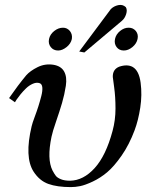

<svg xmlns="http://www.w3.org/2000/svg" viewBox="-20 -749 624 783"><path d="M529 -218Q507 -159 476 -114.5Q445 -70 417 -46.5Q389 -23 358 -8.5Q327 6 307 10Q287 14 269 14Q213 14 177 1Q141 -12 117 -49Q79 -108 109 -234Q112 -247 121 -271Q130 -295 136.5 -315.5Q143 -336 148.5 -357.5Q154 -379 152.5 -393Q151 -407 141 -410Q129 -414 114 -407.5Q99 -401 86.5 -389Q74 -377 63.5 -364Q53 -351 47 -342L41 -332L17 -349Q53 -401 87 -442Q103 -460 133 -475Q163 -490 197 -485Q229 -480 241.5 -457.5Q254 -435 248.5 -399Q243 -363 233 -329Q223 -295 208.5 -253Q194 -211 190 -191Q171 -100 194 -54Q202 -39 208 -31.5Q214 -24 228.5 -18Q243 -12 266 -12Q320 -13 366 -63.5Q412 -114 439 -215Q451 -259 451 -306.5Q451 -354 445.5 -393.5Q440 -433 440 -435Q439 -466 466 -477Q499 -488 521 -476Q547 -461 553.5 -411.5Q560 -362 552 -310Q544 -258 529 -218ZM485 -543Q466 -543 455.5 -557Q445 -571 449 -590Q453 -609 469.5 -622.5Q486 -636 504 -636H505Q523 -636 534 -622.5Q545 -609 541 -590Q537 -571 520 -557Q503 -543 485 -543ZM273 -590Q269 -571 251.5 -557Q234 -543 217 -543Q198 -543 187 -557Q176 -571 180 -590Q184 -609 201 -622.5Q218 -636 237 -636Q254 -636 265 -622.5Q276 -609 273 -590ZM493 -720Q500 -709 494.5 -691.5Q489 -674 477 -664L324 -535L303 -539L432 -712Q444 -724 462 -728Q480 -732 493 -720Z"/></svg>

Font: GFS Artemisia
Style: Italic
Weight: 400
Italic angle: -12°
Designer: Takis Katsoulidis and George D. Matthiopoulos
Foundry: George Matthiopoulos and Takis Katsoulidis
Version: Version 1.0